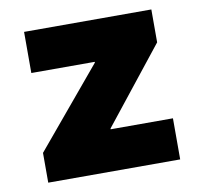

<svg xmlns="http://www.w3.org/2000/svg" viewBox="-66 -615 724 686"><g transform="rotate(-10 296.0 -272.5)"><path d="M55.4 0V-108L294 -393.5V-396.3H63.9V-545.5H525.6V-426.1L308.2 -152V-149.1H534.1V0Z"/></g></svg>

Font: Karasuma Gothic
Style: Black
Weight: 900
Designer: Rasmus Andersson / Ryoko Nishizuka
Foundry: Genbu
Version: Version 1.00